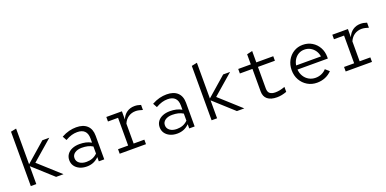

<svg xmlns="http://www.w3.org/2000/svg" viewBox="-9 -1561 4817 2395"><g transform="rotate(-20 2400.0 -363.5)"><path d="M113 0V-722L186 -737V-263L444 -488H536L266 -254L547 0H449L186 -238V0Z M856 10Q803 10 761.5 -9Q720 -28 697 -61.5Q674 -95 674 -139Q674 -183 697.5 -216Q721 -249 763.5 -267Q806 -285 862 -285Q906 -285 944 -276.5Q982 -268 1016 -248V-304Q1016 -369 983 -402Q950 -435 885 -435Q848 -435 811 -424.5Q774 -414 728 -388L698 -443Q751 -472 799 -484Q847 -496 894 -496Q987 -496 1037.5 -449Q1088 -402 1088 -314V0H1016V-56Q982 -22 942.5 -6Q903 10 856 10ZM744 -141Q744 -98 779 -72Q814 -46 871 -46Q914 -46 949.5 -59.5Q985 -73 1016 -103V-197Q985 -216 950 -224Q915 -232 873 -232Q815 -232 779.5 -207Q744 -182 744 -141Z M1293 0V-60H1427V-428H1293V-488H1500V-379Q1522 -435 1566 -465.5Q1610 -496 1668 -496Q1691 -496 1709 -492.5Q1727 -489 1752 -481V-414Q1727 -422 1704.3 -427Q1681.6 -432 1660 -432Q1606 -432 1564 -404Q1522 -376 1500 -324V-60H1642V0Z M2056 10Q2003 10 1961.5 -9Q1920 -28 1897 -61.5Q1874 -95 1874 -139Q1874 -183 1897.5 -216Q1921 -249 1963.5 -267Q2006 -285 2062 -285Q2106 -285 2144 -276.5Q2182 -268 2216 -248V-304Q2216 -369 2183 -402Q2150 -435 2085 -435Q2048 -435 2011 -424.5Q1974 -414 1928 -388L1898 -443Q1951 -472 1999 -484Q2047 -496 2094 -496Q2187 -496 2237.5 -449Q2288 -402 2288 -314V0H2216V-56Q2182 -22 2142.5 -6Q2103 10 2056 10ZM1944 -141Q1944 -98 1979 -72Q2014 -46 2071 -46Q2114 -46 2149.5 -59.5Q2185 -73 2216 -103V-197Q2185 -216 2150 -224Q2115 -232 2073 -232Q2015 -232 1979.5 -207Q1944 -182 1944 -141Z M2513 0V-722L2586 -737V-263L2844 -488H2936L2666 -254L2947 0H2849L2586 -238V0Z M3380 10Q3298 10 3254.5 -25.5Q3211 -61 3211 -129V-428H3044V-488H3211V-622L3284 -639V-488H3509V-428H3284V-141Q3284 -95 3309 -75Q3334 -55 3381 -55Q3410 -55 3441 -61Q3472 -67 3509 -81V-15Q3476 -3 3444 3.5Q3412 10 3380 10Z M3912 10Q3842 10 3786 -23.5Q3730 -57 3697.5 -114.5Q3665 -172 3665 -244Q3665 -316 3696 -373Q3727 -430 3780.5 -463Q3834 -496 3900 -496Q3969 -496 4023 -463.5Q4077 -431 4108 -375.5Q4139 -320 4139 -250V-228H3736Q3740 -178 3764 -138.5Q3788 -99 3827.5 -76.5Q3867 -54 3915 -54Q3958 -54 3995.5 -70.5Q4033 -87 4058 -116L4109 -71Q4070 -31 4020 -10.5Q3970 10 3912 10ZM3738 -282H4067Q4061 -326 4037.5 -360Q4014 -394 3978.5 -413.5Q3943 -433 3899 -433Q3858 -433 3824 -414Q3790 -395 3767.5 -361Q3745 -327 3738 -282Z M4293 0V-60H4427V-428H4293V-488H4500V-379Q4522 -435 4566 -465.5Q4610 -496 4668 -496Q4691 -496 4709 -492.5Q4727 -489 4752 -481V-414Q4727 -422 4704.3 -427Q4681.6 -432 4660 -432Q4606 -432 4564 -404Q4522 -376 4500 -324V-60H4642V0Z"/></g></svg>

Font: Red Hat Mono
Style: Regular
Weight: 300
Monospace: yes
Designer: Pentagram, MCKL
Foundry: Pentagram, MCKL
Version: Version 1.023